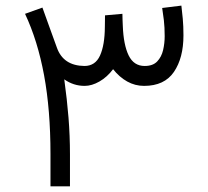

<svg xmlns="http://www.w3.org/2000/svg" viewBox="-20 -654 729 674"><path d="M157.2 -113.8Q157.2 -267.6 134.8 -389.4Q112.3 -511.2 67.9 -605.5L128.9 -627.4Q141.6 -591.8 154.3 -556.9Q167 -522 179.7 -486.8Q202.1 -423.3 276.4 -422.4Q314.5 -422.4 331.1 -459Q347.7 -495.6 348.1 -559.6Q348.1 -569.8 348.4 -579.8Q348.6 -589.8 348.6 -600.1L409.7 -605.5Q409.7 -594.2 410.2 -583.7Q410.6 -573.2 411.1 -563Q413.6 -496.6 431.6 -459.5Q449.7 -422.4 487.8 -422.4Q516.6 -422.4 531.7 -438.2Q546.9 -454.1 552.5 -478Q558.1 -502 558.1 -526.9Q558.1 -558.6 555.2 -583.3Q552.2 -607.9 549.3 -626L616.7 -634.3Q619.1 -614.3 621.6 -588.4Q624 -562.5 624 -529.8Q624 -450.7 590.6 -401.6Q557.1 -352.5 485.8 -352.5Q454.1 -352.5 426.5 -367.9Q398.9 -383.3 377 -411.1Q356 -383.3 329.1 -367.9Q302.2 -352.5 277.3 -352.5Q237.8 -352.5 205.6 -375.5Q215.3 -305.2 220.5 -241Q225.6 -176.8 225.6 -112.3V0H157.2Z"/></svg>

Font: Vazir Light FD-WOL-UI
Style: Light-FD-WOL-UI
Weight: 300
Designer: Saber Rastikerdar
Foundry: Saber Rastikerdar
Version: Version 30.0.0